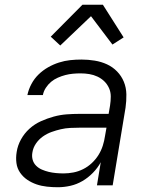

<svg xmlns="http://www.w3.org/2000/svg" viewBox="-20 -778 640 806"><path d="M223 8Q200 8 177 5.5Q154 3 133.5 -4Q113 -11 95 -23Q77 -35 64.5 -53Q52 -71 49 -93.5Q46 -116 50 -140Q54 -167 68 -192.5Q82 -218 103.5 -237.5Q125 -257 151.5 -269Q178 -281 205.5 -288.5Q233 -296 260 -298Q287 -300 314 -300H436L442 -335Q445 -354 445 -373Q445 -392 437.5 -408.5Q430 -425 417.5 -437Q405 -449 389 -456.5Q373 -464 355 -467Q337 -470 318 -470Q302 -470 286 -468.5Q270 -467 254.5 -463Q239 -459 223 -452Q207 -445 194.5 -434.5Q182 -424 172.5 -409.5Q163 -395 160 -379H95Q100 -403 112 -425.5Q124 -448 142 -465.5Q160 -483 182 -495.5Q204 -508 227.5 -515.5Q251 -523 274.5 -525.5Q298 -528 322 -528Q350 -528 377.5 -523.5Q405 -519 429 -508Q453 -497 471.5 -478Q490 -459 500 -434.5Q510 -410 510.5 -382Q511 -354 507 -326L453 0H387L403 -97Q390 -73 370 -52.5Q350 -32 326 -18Q302 -4 275.5 2Q249 8 223 8ZM247 -50Q267 -50 288 -54Q309 -58 329 -68Q349 -78 365.5 -93.5Q382 -109 393.5 -127.5Q405 -146 411.5 -166.5Q418 -187 421 -208L427 -242H314Q295 -242 275 -241Q255 -240 235.5 -235.5Q216 -231 196.5 -224Q177 -217 160 -205Q143 -193 131 -175.5Q119 -158 116 -138Q113 -122 117 -107.5Q121 -93 131.5 -82.5Q142 -72 156 -66Q170 -60 184.5 -56.5Q199 -53 215 -51.5Q231 -50 247 -50ZM233 -587 193 -624 326 -758H412L499 -621L452 -591L362 -710Z"/></svg>

Font: Iosevka Aile Light Oblique
Style: Regular
Weight: 300
Italic angle: -9°
Designer: Belleve Invis
Foundry: Belleve Invis
Version: Version 31.1.0; ttfautohint (v1.8.4)